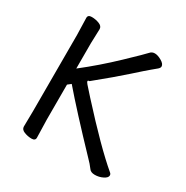

<svg xmlns="http://www.w3.org/2000/svg" viewBox="-124 -595 692 714"><g transform="rotate(30 222.5 -238.0)"><path d="M56 -11 57 -77V-405L55 -477Q55 -490 71.5 -490Q88 -490 103.5 -484Q119 -478 119 -465L117 -404V-295Q185 -348 250 -410Q315 -472 322.5 -481Q330 -490 342.5 -490Q355 -490 371.5 -480.5Q388 -471 388 -460Q388 -454 380.5 -447.5Q373 -441 359.5 -430Q346 -419 302 -379.5Q258 -340 183 -279Q170 -279 182.5 -264.5Q195 -250 216 -227Q344 -86 419 -23Q424 -19 424 -13Q424 -3 408 5Q392 13 374 13Q356 13 349 2Q338 -13 322 -29Q197 -160 131 -237L117 -226V-76L119 1Q119 14 103 14Q87 14 71.5 8Q56 2 56 -11Z"/></g></svg>

Font: Moon Stars Kai T
Style: Regular
Weight: 400
Designer: GuiWonder
Version: Version 1.101